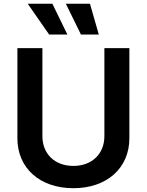

<svg xmlns="http://www.w3.org/2000/svg" viewBox="-20 -981 774 1012"><path d="M530.2 -727.3V-263.1C530.2 -171.9 466.6 -106.5 366.8 -106.5C266.7 -106.5 203.5 -171.9 203.5 -263.1V-727.3H71.7V-252.1C71.7 -95.9 188.9 11 366.8 11C544 11 661.9 -95.9 661.9 -252.1V-727.3ZM126.1 -961.3 239 -799H335.2L256 -961.3ZM327.1 -961.3 406.6 -799H500.7L454.2 -961.3Z"/></svg>

Font: Margiela Sans Semi Bold
Style: Regular
Weight: 600
Designer: Stefan Endress, Andreas Faust
Version: Version 1.100;FEAKit 1.0